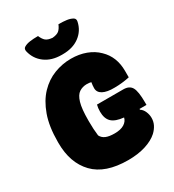

<svg xmlns="http://www.w3.org/2000/svg" viewBox="-226 -1074 1102 1219"><g transform="rotate(-30 325.0 -464.5)"><path d="M354 -385H547Q591 -385 608 -355Q625 -325 625 -245V-226H574V-220Q592 -209 602 -186Q612 -163 612 -139Q612 -112 600.5 -89Q589 -66 568 -46Q534 -15 478 2.5Q422 20 351 20Q183 20 101.5 -65Q20 -150 20 -296V-304Q20 -417 48.5 -496Q77 -575 124.5 -624.5Q172 -674 232 -697Q292 -720 355 -720Q415 -720 464.5 -701.5Q514 -683 548 -649Q615 -585 615 -481V-434Q560 -422 505 -422Q450 -421 420 -437Q390 -453 390 -484Q390 -503 394 -526Q381 -530 363 -530Q331 -530 306.5 -514Q282 -498 269 -454Q256 -410 256 -326V-318Q256 -260 262 -212Q273 -190 296.5 -180Q320 -170 360 -170Q405 -170 430.5 -186Q456 -202 462 -228Q401 -234 374.5 -259.5Q348 -285 348 -336Q348 -363 354 -385ZM397 -949Q432 -949 457 -945.5Q482 -942 499 -932Q515 -923 510 -902Q497 -842 448.5 -806Q400 -770 326 -770H318Q245 -770 196.5 -806Q148 -842 134 -902Q129 -923 145 -932Q162 -942 187.5 -945.5Q213 -949 247 -949Q259 -921 274 -908.5Q289 -896 322 -893Q355 -896 370 -908.5Q385 -921 397 -949Z"/></g></svg>

Font: Recursive Sn Csl St XBk
Style: Regular
Weight: 1000
Version: Version 1.079;hotconv 1.0.112;makeotfexe 2.5.65598; ttfautoh